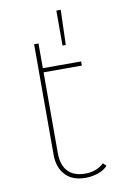

<svg xmlns="http://www.w3.org/2000/svg" viewBox="-87 -812 547 865"><g transform="rotate(-10 187.0 -379.5)"><path d="M234 3Q173 3 141 -32Q109 -67 109 -124V-630H129V-129Q129 -74 156 -45Q183 -16 235 -16Q287 -16 321 -48L335 -34Q317 -15 289.5 -6Q262 3 234 3ZM119 -498V-517H304V-498ZM234 -602V-762H254L249 -602Z"/></g></svg>

Font: Montserrat Alternates Thin
Style: Regular
Weight: 100
Designer: Julieta Ulanovsky
Foundry: Julieta Ulanovsky
Version: Version 9.000